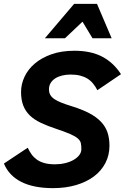

<svg xmlns="http://www.w3.org/2000/svg" viewBox="-20 -950 640 984"><path d="M122.1 -192.9Q130.9 -174.3 141.8 -158.9Q152.8 -143.6 168.9 -132.1Q185.1 -120.6 207.5 -114.3Q230 -107.9 262.2 -107.9Q289.1 -107.9 313.5 -113.8Q337.9 -119.6 356.4 -130.1Q375 -140.6 386 -154.8Q397 -168.9 397 -186Q397 -204.1 394.3 -216.6Q391.6 -229 378.9 -240.2Q366.2 -251.5 340.1 -262.9Q314 -274.4 267.1 -290Q222.7 -304.7 189.2 -320.6Q155.8 -336.4 133.3 -357.9Q110.8 -379.4 99.4 -408.7Q87.9 -438 87.9 -479Q87.9 -518.6 105.7 -556.6Q123.5 -594.7 158.2 -624.3Q192.9 -653.8 243.9 -671.9Q294.9 -689.9 361.8 -689.9Q445.3 -689.9 503.2 -659.9Q561 -629.9 600.1 -569.8L479 -487.8Q469.2 -506.8 457 -521.7Q444.8 -536.6 428.5 -546.9Q412.1 -557.1 390.9 -562.5Q369.6 -567.9 341.8 -567.9Q317.9 -567.9 297.6 -562.7Q277.3 -557.6 262.5 -547.9Q247.6 -538.1 239.3 -524.2Q231 -510.3 231 -492.2Q231 -475.6 237.8 -463.6Q244.6 -451.7 259 -441.9Q273.4 -432.1 295.9 -423.3Q318.4 -414.6 350.1 -404.8Q401.9 -388.7 438.2 -369.4Q474.6 -350.1 497.6 -325.9Q520.5 -301.8 530.8 -271.5Q541 -241.2 541 -203.1Q541 -154.8 520.3 -114.7Q499.5 -74.7 461.7 -46.1Q423.8 -17.6 370.4 -1.7Q316.9 14.2 252 14.2Q152.3 14.2 89.1 -17.8Q25.9 -49.8 0 -111.8ZM454.1 -753.9 402.8 -838.9 313 -753.9H210L359.9 -930.2H477.1L552.2 -753.9Z"/></svg>

Font: Lorenzo Sans
Style: Bold Italic
Weight: 700
Italic angle: -12°
Foundry: Intel Corporation
Version: Version 1.00; ttfautohint (v1.5)